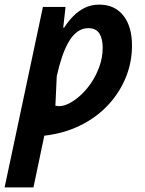

<svg xmlns="http://www.w3.org/2000/svg" viewBox="-51 -572 629 832"><path d="M-31 240 135 -542H233L223 -452H227Q244 -479 266 -501.5Q288 -524 316 -538Q344 -552 379 -552Q446 -552 483.5 -504.5Q521 -457 521 -375Q521 -302 494 -236Q467 -170 417 -116.5Q367 -63 297 -28.5Q227 6 141 16L94 240ZM189 -114Q212 -108 239 -119.5Q266 -131 293.5 -155Q321 -179 343.5 -212Q366 -245 380 -284.5Q394 -324 394 -365Q394 -404 379.5 -427Q365 -450 331 -450Q306 -450 285 -435Q264 -420 247.5 -392Q231 -364 218 -326Q205 -288 195 -242Z"/></svg>

Font: Noto Sans Display SemiBold
Style: Italic
Weight: 600
Italic angle: -12°
Designer: Monotype Design Team
Foundry: Monotype Imaging Inc.
Version: Version 2.003